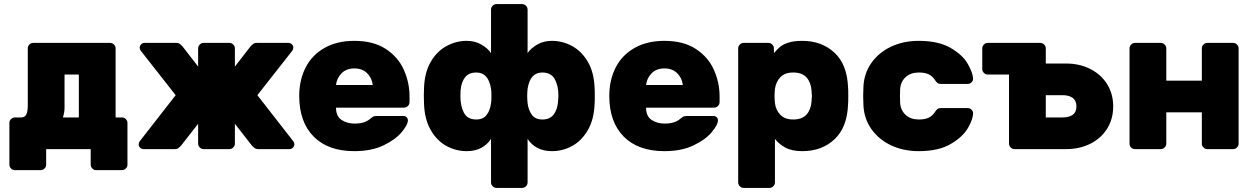

<svg xmlns="http://www.w3.org/2000/svg" viewBox="-20 -730 6142 940"><path d="M424 0H206V76Q206 87 198 95Q190 103 179 103H53Q42 103 34 95Q26 87 26 76V-128Q26 -139 34 -147Q42 -155 53 -155H83Q102 -155 109 -170Q116 -185 116 -213V-493Q116 -504 124 -512Q132 -520 143 -520H519Q530 -520 538 -512Q546 -504 546 -493V-155H577Q588 -155 596 -147Q604 -139 604 -128V76Q604 87 596 95Q588 103 577 103H451Q440 103 432 95Q424 87 424 76ZM366 -365H296V-204Q296 -179 288 -155H366Z M1416 -497Q1416 -489 1412 -483L1240 -264L1417 -37Q1421 -31 1421 -23Q1421 -14 1414 -7Q1407 0 1397 0H1244Q1233 0 1226 -5.5Q1219 -11 1212 -19L1130 -124V-27Q1130 -16 1122 -8Q1114 0 1103 0H977Q966 0 958 -8Q950 -16 950 -27V-124L868 -19Q861 -11 854 -5.5Q847 0 836 0H683Q673 0 666 -7Q659 -14 659 -23Q659 -31 663 -37L840 -264L668 -483Q664 -489 664 -497Q664 -506 671 -513Q678 -520 688 -520H843Q854 -520 861 -514.5Q868 -509 875 -501L950 -404V-493Q950 -504 958 -512Q966 -520 977 -520H1103Q1114 -520 1122 -512Q1130 -504 1130 -493V-404L1205 -501Q1212 -509 1219 -514.5Q1226 -520 1237 -520H1392Q1402 -520 1409 -513Q1416 -506 1416 -497Z M1715 -125Q1743 -125 1761 -131Q1779 -137 1792 -148Q1803 -157 1808 -159.5Q1813 -162 1825 -162H1955Q1965 -162 1971 -156Q1977 -150 1977 -140Q1977 -120 1947 -83.5Q1917 -47 1858 -18.5Q1799 10 1715 10Q1586 10 1515.5 -61.5Q1445 -133 1445 -260Q1445 -339 1476.5 -400Q1508 -461 1569 -495.5Q1630 -530 1715 -530Q1808 -530 1868.5 -490.5Q1929 -451 1957 -388.5Q1985 -326 1985 -258V-230Q1985 -219 1977 -211Q1969 -203 1958 -203H1625Q1625 -161 1652 -143Q1679 -125 1715 -125ZM1805 -314Q1801 -348 1777.5 -371.5Q1754 -395 1715 -395Q1676 -395 1652.5 -371.5Q1629 -348 1625 -314Z M2055 -261 2056 -301Q2059 -376 2089 -427.5Q2119 -479 2166 -504.5Q2213 -530 2265 -530Q2305 -530 2336.5 -512Q2368 -494 2384 -470V-683Q2384 -694 2392 -702Q2400 -710 2411 -710H2536Q2547 -710 2555 -702Q2563 -694 2563 -683V-470Q2579 -494 2610.5 -512Q2642 -530 2682 -530Q2734 -530 2781 -504.5Q2828 -479 2858 -427.5Q2888 -376 2891 -301Q2892 -291 2892 -261Q2892 -230 2891 -220Q2888 -145 2858 -93Q2828 -41 2781.5 -15.5Q2735 10 2682 10Q2641 10 2611 -6Q2581 -22 2563 -50V163Q2563 174 2555 182Q2547 190 2536 190H2411Q2400 190 2392 182Q2384 174 2384 163V-50Q2366 -22 2336 -6Q2306 10 2265 10Q2212 10 2165.5 -15.5Q2119 -41 2089 -93Q2059 -145 2056 -220ZM2384 -225Q2386 -235 2386 -260Q2386 -285 2384 -295Q2372 -375 2312 -375Q2275 -375 2256.5 -351Q2238 -327 2235 -288Q2234 -278 2234 -260Q2234 -210 2251.5 -177.5Q2269 -145 2312 -145Q2346 -145 2363 -168Q2380 -191 2384 -225ZM2635 -375Q2575 -375 2563 -295Q2561 -275 2561 -260Q2561 -245 2563 -225Q2567 -191 2584 -168Q2601 -145 2635 -145Q2672 -145 2690.5 -169Q2709 -193 2712 -232Q2714 -252 2714 -260Q2714 -310 2696 -342.5Q2678 -375 2635 -375Z M3233 -125Q3261 -125 3279 -131Q3297 -137 3310 -148Q3321 -157 3326 -159.5Q3331 -162 3343 -162H3473Q3483 -162 3489 -156Q3495 -150 3495 -140Q3495 -120 3465 -83.5Q3435 -47 3376 -18.5Q3317 10 3233 10Q3104 10 3033.5 -61.5Q2963 -133 2963 -260Q2963 -339 2994.5 -400Q3026 -461 3087 -495.5Q3148 -530 3233 -530Q3326 -530 3386.5 -490.5Q3447 -451 3475 -388.5Q3503 -326 3503 -258V-230Q3503 -219 3495 -211Q3487 -203 3476 -203H3143Q3143 -161 3170 -143Q3197 -125 3233 -125ZM3323 -314Q3319 -348 3295.5 -371.5Q3272 -395 3233 -395Q3194 -395 3170.5 -371.5Q3147 -348 3143 -314Z M3774 163Q3774 174 3766 182Q3758 190 3747 190H3621Q3610 190 3602 182Q3594 174 3594 163V-493Q3594 -504 3602 -512Q3610 -520 3621 -520H3742Q3753 -520 3761 -512Q3769 -504 3769 -493V-470Q3785 -489 3799.5 -501Q3814 -513 3840.5 -521.5Q3867 -530 3908 -530Q4003 -530 4065.5 -472Q4128 -414 4132 -301Q4133 -291 4133 -261Q4133 -230 4132 -220Q4128 -107 4066 -48.5Q4004 10 3908 10Q3856 10 3824 -8Q3792 -26 3774 -50ZM3863 -375Q3822 -375 3800.5 -352Q3779 -329 3774 -295Q3772 -275 3772 -260Q3772 -245 3774 -225Q3778 -192 3800 -168.5Q3822 -145 3863 -145Q3907 -145 3928.5 -169Q3950 -193 3953 -232Q3955 -252 3955 -260Q3955 -268 3953 -288Q3950 -327 3928.5 -351Q3907 -375 3863 -375Z M4478 -145Q4509 -145 4527 -154Q4545 -163 4557 -181Q4563 -191 4569.5 -196Q4576 -201 4586 -201H4717Q4728 -201 4736 -193.5Q4744 -186 4744 -176Q4744 -147 4719 -103.5Q4694 -60 4634.5 -25Q4575 10 4478 10Q4403 10 4342.5 -18.5Q4282 -47 4245.5 -99Q4209 -151 4207 -220L4206 -260L4207 -300Q4209 -369 4245.5 -421Q4282 -473 4342.5 -501.5Q4403 -530 4478 -530Q4574 -530 4633 -496Q4692 -462 4717 -419Q4742 -376 4744 -346Q4745 -335 4736.5 -327Q4728 -319 4717 -319H4586Q4576 -319 4569.5 -324Q4563 -329 4557 -339Q4545 -357 4527 -366Q4509 -375 4478 -375Q4439 -375 4414.5 -353Q4390 -331 4387 -295Q4386 -285 4386 -260Q4386 -235 4387 -225Q4390 -189 4414.5 -167Q4439 -145 4478 -145Z M4947 0Q4936 0 4928 -8Q4920 -16 4920 -27V-365H4816Q4805 -365 4797 -373Q4789 -381 4789 -392V-493Q4789 -504 4797 -512Q4805 -520 4816 -520H5073Q5084 -520 5092 -512Q5100 -504 5100 -493V-419H5200Q5265 -419 5317.5 -392.5Q5370 -366 5400 -318.5Q5430 -271 5430 -209Q5430 -147 5400 -99.5Q5370 -52 5317.5 -26Q5265 0 5200 0ZM5182 -155Q5214 -155 5232 -168Q5250 -181 5250 -209Q5250 -237 5232 -250.5Q5214 -264 5182 -264H5100V-155Z M6044 -493V-27Q6044 -16 6036 -8Q6028 0 6017 0H5891Q5880 0 5872 -8Q5864 -16 5864 -27V-180H5690V-27Q5690 -16 5682 -8Q5674 0 5663 0H5537Q5526 0 5518 -7.5Q5510 -15 5510 -27V-493Q5510 -504 5518 -512Q5526 -520 5537 -520H5663Q5674 -520 5682 -512Q5690 -504 5690 -493V-335H5864V-493Q5864 -504 5872 -512Q5880 -520 5891 -520H6017Q6028 -520 6036 -512Q6044 -504 6044 -493Z"/></svg>

Font: Rubik
Style: Regular
Weight: 700
Designer: Hubert & Fischer
Foundry: Hubert & Fischer
Version: Version 1.100